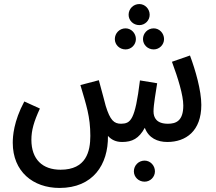

<svg xmlns="http://www.w3.org/2000/svg" viewBox="-20 -696 1068 948"><path d="M668 -572C696 -572 719 -595 719 -623C719 -652 696 -676 668 -676C638 -676 615 -652 615 -623C615 -595 638 -572 668 -572ZM600 -452C628 -452 651 -475 651 -503C651 -532 628 -556 600 -556C570 -556 547 -532 547 -503C547 -475 570 -452 600 -452ZM739 -452C767 -452 790 -475 790 -503C790 -532 767 -556 739 -556C709 -556 686 -532 686 -503C686 -475 709 -452 739 -452ZM274 232C439 232 515 117 513 -25C530 -6 552 5 583 5C633 5 666 -12 695 -65C714 -14 758 5 806 5C898 5 974 -49 974 -178C974 -249 945 -350 918 -422L829 -391C859 -310 885 -226 885 -175C885 -99 849 -85 809 -85C753 -85 738 -115 738 -146C738 -179 750 -245 756 -285L671 -299C647 -102 625 -86 578 -85C543 -85 524 -102 502 -173C496 -195 489 -224 468 -300L377 -276C406 -177 426 -121 426 -25C426 51 406 142 279 142C190 142 135 91 135 -6C135 -52 147 -95 177 -160L100 -195C47 -96 43 -22 43 9C43 151 143 232 274 232ZM694 201C722 201 745 178 745 150C745 121 722 97 694 97C664 97 641 121 641 150C641 178 664 201 694 201Z"/></svg>

Font: Noto Sans Arabic UI XCn Md
Style: Regular
Weight: 500
Width: 2
Designer: Monotype Design Team, Nadine Chahine and Nizar Qandah
Foundry: Monotype Imaging Inc.
Version: Version 2.010